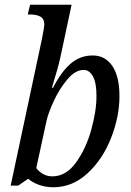

<svg xmlns="http://www.w3.org/2000/svg" viewBox="-20 -780 553 810"><path d="M99 -26 57 3H25L157 -616Q167 -668 167 -675Q167 -700 151 -709.5Q135 -719 107 -719H97L107 -760H282L234 -535Q224 -491 199 -410H204Q238 -477 278 -511.5Q318 -546 371 -546Q424 -546 454 -501.5Q484 -457 484 -374Q484 -289 449 -199Q414 -109 350 -49.5Q286 10 205 10Q172 10 143.5 -0.5Q115 -11 99 -26ZM387 -375Q387 -431 372 -458Q357 -485 333 -485Q298 -485 264.5 -445.5Q231 -406 207 -354Q183 -302 176 -269L133 -71Q145 -55 162.5 -45.5Q180 -36 201 -36Q258 -36 300 -93.5Q342 -151 364.5 -231Q387 -311 387 -375Z"/></svg>

Font: Noto Serif Narrow
Style: Italic
Weight: 400
Width: 4
Italic angle: -12°
Designer: Monotype Design Team
Foundry: Monotype Imaging Inc.
Version: Version 1.001